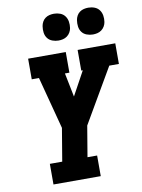

<svg xmlns="http://www.w3.org/2000/svg" viewBox="-102 -1032 811 1100"><g transform="rotate(-10 303.5 -481.5)"><path d="M118 0V-120H190L222 -311L142 -615H100V-735H319V-615H293L321 -476L397 -615H388V-735H607V-615H551L367 -299L337 -120H393V0ZM490 -807Q472 -807 454.5 -813.5Q437 -820 426.5 -834Q416 -848 413.5 -866.5Q411 -885 414 -904Q416 -917 422.5 -929Q429 -941 440 -949Q451 -957 464 -960Q477 -963 490 -963Q509 -963 526 -956.5Q543 -950 553.5 -936Q564 -922 567 -903.5Q570 -885 567 -866Q565 -853 558 -841Q551 -829 540 -821Q529 -813 516 -810Q503 -807 490 -807ZM290 -807Q272 -807 254.5 -813.5Q237 -820 226.5 -834Q216 -848 213.5 -866.5Q211 -885 214 -904Q216 -917 222.5 -929Q229 -941 240 -949Q251 -957 264 -960Q277 -963 290 -963Q309 -963 326 -956.5Q343 -950 353.5 -936Q364 -922 367 -903.5Q370 -885 367 -866Q365 -853 358 -841Q351 -829 340 -821Q329 -813 316 -810Q303 -807 290 -807Z"/></g></svg>

Font: Iosevka Slab HvExObl
Style: Regular
Weight: 900
Width: 7
Italic angle: -9°
Monospace: yes
Designer: Belleve Invis
Foundry: Belleve Invis
Version: Version 11.1.1; ttfautohint (v1.8.3)